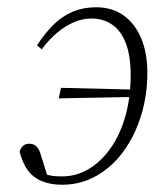

<svg xmlns="http://www.w3.org/2000/svg" viewBox="-20 -496 463 529"><path d="M151 13Q119 13 95 3Q71 -7 56.5 -27Q42 -47 34 -78Q37 -88 43.5 -94Q50 -100 60 -100Q73 -100 80.5 -92.5Q88 -85 92 -71L112 -7L91 -8L90 -23Q100 -18 109 -15Q118 -12 128.5 -11Q139 -10 151 -10Q191 -10 225.5 -31Q260 -52 286 -89.5Q312 -127 326 -178Q340 -229 340 -288Q340 -343 326.5 -377.5Q313 -412 288.5 -428.5Q264 -445 232 -445Q207 -445 183 -434.5Q159 -424 137 -405.5Q115 -387 95 -360L82 -371Q104 -405 128 -428.5Q152 -452 181 -464Q210 -476 245 -476Q289 -476 320.5 -453.5Q352 -431 369 -390.5Q386 -350 386 -295Q386 -234 369 -178.5Q352 -123 321 -80Q290 -37 246.5 -12Q203 13 151 13ZM142 -225 148 -254 357 -249 355 -229Z"/></svg>

Font: Source Serif 4 36pt Light
Style: Italic
Weight: 300
Italic angle: -12°
Designer: Frank Grießhammer
Foundry: Adobe Systems Incorporated
Version: Version 4.004;hotconv 1.0.116;makeotfexe 2.5.65601